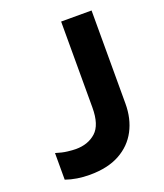

<svg xmlns="http://www.w3.org/2000/svg" viewBox="-134 -803 768 901"><g transform="rotate(-20 250.0 -353.0)"><path d="M159 8Q94 8 40 -11V-144Q72 -134 97.5 -131Q123 -128 139 -128Q200 -128 239 -163Q278 -198 278 -285V-714H430V-249Q430 -174 399.5 -116Q369 -58 309 -25Q249 8 159 8Z"/></g></svg>

Font: Noto Sans Mono ExtraCondensed Black
Style: Regular
Weight: 900
Width: 2
Designer: Monotype Design Team
Foundry: Monotype Imaging Inc.
Version: Version 2.014